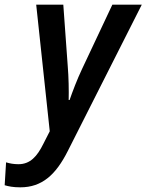

<svg xmlns="http://www.w3.org/2000/svg" viewBox="-100 -562 627 822"><path d="M-13 240C80 240 139 186 190 85L507 -542H381L251 -266C231 -224 210 -169 198 -134H194C195 -173 194 -233 190 -279L171 -542H55L113 0L86 53C59 108 29 141 -21 141C-41 141 -58 138 -74 133L-80 231C-63 236 -44 240 -13 240Z"/></svg>

Font: Noto Sans SemiCondensed SemiBold
Style: Italic
Weight: 600
Width: 4
Italic angle: -12°
Designer: Monotype Design Team
Foundry: Monotype Imaging Inc.
Version: Version 2.013